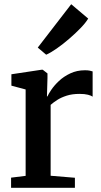

<svg xmlns="http://www.w3.org/2000/svg" viewBox="-20 -890 481 910"><path d="M32.5 0V-48L101.5 -56.5V-466L34 -484V-538L177 -559.5H182.5L205 -542V-520.5L202.5 -432.5L205 -433.5Q209.5 -444 223 -464.2Q236.5 -484.5 259.2 -506Q282 -527.5 313.2 -542.2Q344.5 -557 383 -557Q396.5 -557 405 -555.2Q413.5 -553.5 419 -551.5V-432Q412 -437 396.8 -441Q381.5 -445 357 -445Q322 -445 295.8 -436.5Q269.5 -428 251.2 -416.2Q233 -404.5 220 -393V-57L335 -47.5V0ZM198.5 -631 159 -664.5 317.5 -870 398 -802Q386.5 -782.5 362 -757Q337.5 -731.5 307.5 -705.8Q277.5 -680 248.8 -660Q220 -640 199.5 -631Z"/></svg>

Font: Merriweather 36pt SemiBold
Style: Regular
Weight: 600
Version: Version 2.100